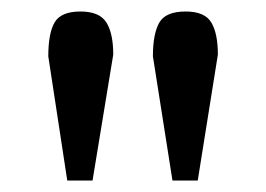

<svg xmlns="http://www.w3.org/2000/svg" viewBox="-20 -739 463 334"><path d="M64 -641Q64 -681 75 -700Q86 -719 120 -719Q153 -719 165 -700Q177 -681 177 -644L141 -425H97ZM246 -641Q246 -680 257 -699.5Q268 -719 303 -719Q336 -719 347.5 -700Q359 -681 359 -644L324 -425H280Z"/></svg>

Font: Taviraj Medium
Style: Regular
Weight: 500
Designer: Katatrad Team
Foundry: CadsonDemak
Version: Version 1.030